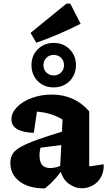

<svg xmlns="http://www.w3.org/2000/svg" viewBox="-20 -1043 600 1074"><path d="M437 10Q398 10 363 -16.5Q328 -43 316 -97L330 -374Q257 -420 152 -420Q138 -420 123.5 -418.5Q109 -417 95 -415L193 -461L169 -300Q107 -302 75.5 -321Q44 -340 44 -375Q44 -412 75 -444Q106 -476 158 -495Q210 -514 270 -514Q334 -514 387 -490Q440 -466 479 -420V-112L560 -124Q562 -85 546 -54.5Q530 -24 501 -7Q472 10 437 10ZM231 11Q141 11 89.5 -28Q38 -67 38 -132Q38 -160 50 -181Q62 -202 95.5 -221Q129 -240 190.5 -262Q252 -284 351 -314V-235L160 -211L210 -232Q206 -217 203.5 -202.5Q201 -188 201 -175Q201 -137 216 -120Q231 -103 261 -103Q281 -103 301 -109Q321 -115 343 -127V-116Q319 -78 292 -47Q265 -16 231 11ZM280 -554Q244 -554 216 -570Q188 -586 172 -614.5Q156 -643 156 -679Q156 -715 172 -742.5Q188 -770 216 -786.5Q244 -803 280 -803Q334 -803 369.5 -767.5Q405 -732 405 -679Q405 -643 388.5 -614.5Q372 -586 344 -570Q316 -554 280 -554ZM280 -621Q305 -621 321.5 -637.5Q338 -654 338 -678Q338 -704 321.5 -720Q305 -736 280 -736Q256 -736 239.5 -719.5Q223 -703 223 -678Q223 -654 239.5 -637.5Q256 -621 280 -621ZM183 -804 151 -859 352 -1023H373L431 -910Q370 -879 308 -852.5Q246 -826 183 -804Z"/></svg>

Font: Piazzolla Thin Black
Style: Regular
Weight: 900
Version: Version 2.005